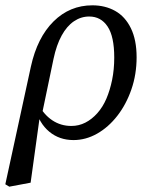

<svg xmlns="http://www.w3.org/2000/svg" viewBox="-30 -513 567 721"><path d="M5 188 -10 179 86 -263Q110 -372 171 -432.5Q232 -493 317 -493Q365 -493 402.5 -472Q440 -451 461.5 -407Q483 -363 483 -298Q483 -234 463.5 -177.5Q444 -121 410.5 -78Q377 -35 334.5 -11Q292 13 246 13Q193 13 155 -18.5Q117 -50 103 -106L114 -122Q134 -83 166 -61.5Q198 -40 238 -40Q266 -40 290.5 -52.5Q315 -65 335.5 -88Q356 -111 369.5 -142.5Q383 -174 391 -213Q399 -252 399 -297Q399 -376 374 -413.5Q349 -451 305 -451Q274 -451 247.5 -433Q221 -415 201.5 -379.5Q182 -344 171 -292L127 -81L120 -80L85 173Z"/></svg>

Font: Source Serif 4 18pt
Style: Italic
Weight: 400
Italic angle: -12°
Designer: Frank Grießhammer
Foundry: Adobe Systems Incorporated
Version: Version 4.004;hotconv 1.0.116;makeotfexe 2.5.65601